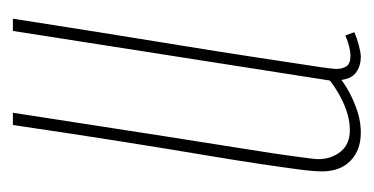

<svg xmlns="http://www.w3.org/2000/svg" viewBox="-161 -409 580 298"><g transform="rotate(-90 129.0 -260.0)"><path d="M72 10Q45 10 28.5 -6Q12 -22 12 -50Q12 -63 15 -86Q18 -109 23.5 -146Q29 -183 38 -236.5Q47 -290 58.5 -362.5Q70 -435 84 -530H103Q82 -394 68.5 -307Q55 -220 47 -170.5Q39 -121 36 -98Q33 -75 32 -67.5Q31 -60 31 -56Q31 -36 42.5 -21.5Q54 -7 76 -7Q88 -7 100.5 -10.5Q113 -14 126.5 -21Q140 -28 153 -38L230 -530H249Q227 -389 212 -297.5Q197 -206 189 -152.5Q181 -99 177 -73.5Q173 -48 172 -39Q171 -30 171 -27Q171 -19 175 -12.5Q179 -6 192 -6Q197 -6 205.5 -8Q214 -10 223 -14L228 0Q219 4 207.5 7Q196 10 190 10Q176 10 166 3Q156 -4 154 -20Q140 -10 126 -3.5Q112 3 99 6.5Q86 10 72 10Z"/></g></svg>

Font: Georama ExtraCondensed Thin
Style: Italic
Weight: 100
Width: 2
Italic angle: -9°
Designer: Jean-Baptiste Levee
Foundry: Production Type
Version: Version 1.001